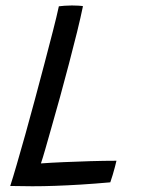

<svg xmlns="http://www.w3.org/2000/svg" viewBox="-20 -668 520 685"><path d="M16.5 -4.5Q25.5 -32 39.5 -80.2Q53.5 -128.5 70.5 -188.8Q87.5 -249 104.5 -313Q122 -377.5 138.5 -440.8Q155 -504 168.8 -557.2Q182.5 -610.5 190 -645.5Q197 -646.5 210.2 -647.5Q223.5 -648.5 236.5 -648.5Q247 -648.5 259.8 -647.8Q272.5 -647 276 -646Q268 -607 255 -554Q242 -501 226.2 -441.2Q210.5 -381.5 194 -321.2Q177.5 -261 162 -207.5Q150.5 -167 141.5 -135.5Q132.5 -104 126 -85Q160 -87.5 206 -89.5Q252 -91.5 301.5 -93Q351 -94.5 395.5 -94.5Q393.5 -86 390 -72.2Q386.5 -58.5 382 -43.8Q377.5 -29 373.5 -17.5Q317.5 -12.5 268.8 -9.5Q220 -6.5 177 -5Q135 -3.5 95.2 -3.5Q55.5 -3.5 16.5 -4.5Z"/></svg>

Font: Grandstander Thin Light
Style: Italic
Weight: 300
Italic angle: -15°
Version: Version 1.200